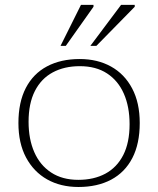

<svg xmlns="http://www.w3.org/2000/svg" viewBox="-20 -736 631 766"><path d="M292.5 -18.5Q354.5 -18.5 400.5 -43.2Q446.5 -68 471.8 -117.5Q497 -167 497 -240.5Q497 -310 474.2 -362Q451.5 -414 407.2 -443Q363 -472 298.5 -472Q236.5 -472 190.5 -447.2Q144.5 -422.5 119.2 -373Q94 -323.5 94 -250Q94 -181 116.8 -129Q139.5 -77 184 -47.8Q228.5 -18.5 292.5 -18.5ZM293 10Q222 10 168.2 -20.2Q114.5 -50.5 84 -107.5Q53.5 -164.5 53.5 -245Q53.5 -328 83 -385Q112.5 -442 167.5 -471.2Q222.5 -500.5 298 -500.5Q369 -500.5 423 -470.5Q477 -440.5 507.2 -383.2Q537.5 -326 537.5 -245.5Q537.5 -162.5 508 -105.5Q478.5 -48.5 423.5 -19.2Q368.5 10 293 10ZM340.5 -553 463 -716.5H517.5V-709L364.5 -553ZM221.5 -553 303 -716.5H353V-709L242.5 -553Z"/></svg>

Font: Newsreader 9pt ExtraLight
Style: Regular
Weight: 250
Designer: Hugues Gentile
Foundry: Production Type
Version: Version 1.003